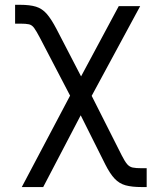

<svg xmlns="http://www.w3.org/2000/svg" viewBox="-20 -571 639 796"><path d="M70.3 204.5 296.2 -223H335.2L485.1 73.9Q497.5 98.4 507.1 109.6Q516.7 120.7 530 123.6Q543.3 126.4 567.5 126.4H588.1V204.5H567.5Q527 204.5 500.7 197.3Q474.4 190 455.3 169.7Q436.1 149.5 416.2 110.1L314.6 -93L159.1 204.5ZM283.4 -149.9 145.6 -414.1Q130.7 -442.5 121.6 -454.9Q112.6 -467.3 100.3 -470.2Q88.1 -473 63.2 -473H42.6V-551.1H63.2Q103.7 -551.1 129.1 -543.3Q154.5 -535.5 173.7 -513.7Q192.8 -491.8 214.5 -450.3L316.1 -254.3L472.3 -545.5H561.1L347.3 -149.9Z"/></svg>

Font: InterMG
Style: Regular
Weight: 400
Designer: Rasmus Andersson
Foundry: rsms
Version: Version 3.019;December 26, 2023;FontCreator 15.0.0.2955 64-b